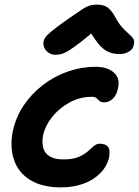

<svg xmlns="http://www.w3.org/2000/svg" viewBox="-20 -802 601 831"><path d="M245 9Q163 9 111.5 -22.5Q60 -54 41 -109Q22 -164 35 -232Q48 -294 82 -345Q116 -396 165.5 -434Q215 -472 274 -492.5Q333 -513 395 -513Q425 -513 449 -503Q473 -493 485.5 -472.5Q498 -452 491 -421Q485 -390 468 -374.5Q451 -359 432 -359Q417 -359 410.5 -365Q404 -371 398 -377Q392 -383 377 -383Q326 -383 281 -358.5Q236 -334 205.5 -295.5Q175 -257 166 -214Q161 -184 167.5 -161Q174 -138 195.5 -125Q217 -112 254 -112Q295 -112 319.5 -122.5Q344 -133 359 -146Q374 -159 385.5 -169.5Q397 -180 413 -180Q436 -180 447 -167Q458 -154 452 -120Q443 -82 414 -52.5Q385 -23 341.5 -7Q298 9 245 9ZM220 -565Q204 -565 192 -572.5Q180 -580 173.5 -592Q167 -604 168 -619Q169 -629 175.5 -639Q182 -649 203.5 -667Q225 -685 272 -718Q306 -741 326.5 -755.5Q347 -770 363 -776Q379 -782 399 -782Q428 -782 444.5 -770.5Q461 -759 476 -733Q492 -702 508 -684.5Q524 -667 537 -656Q550 -645 556.5 -635Q563 -625 559 -608Q556 -589 538 -578.5Q520 -568 498 -568Q471 -568 449 -577.5Q427 -587 406 -612.5Q385 -638 358 -685H408Q357 -641 325 -616.5Q293 -592 274 -581Q255 -570 243 -567.5Q231 -565 220 -565Z"/></svg>

Font: Shantell Sans SemiBold
Style: Italic
Weight: 600
Italic angle: -11°
Designer: Stephen Nixon, Anya Danilova, Shantell Martin
Foundry: Arrow Type
Version: Version 1.011;[c5ecc13dd]